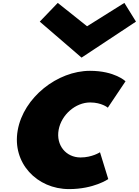

<svg xmlns="http://www.w3.org/2000/svg" viewBox="-20 -1281 957 1323"><path d="M378 -1261 254 -1132 542 -884 917 -1132 837 -1261 580 -1100ZM601 -575C681 -575 723 -539 723 -539L845 -721C845 -721 771 -793 600 -793C376 -793 142 -610 102 -383C62 -158 234 22 456 22C627 22 726 -47 726 -47L669 -232C669 -232 615 -196 535 -196C435 -196 365 -280 384 -386C403 -491 501 -575 601 -575Z"/></svg>

Font: Hussar Dziwak
Style: Kur
Weight: 400
Version: Version 1.022